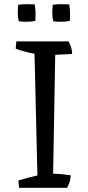

<svg xmlns="http://www.w3.org/2000/svg" viewBox="-20 -898 420 918"><path d="M234 -68Q279 -66 318 -60Q318 -32 301 0H71L68 -35Q116 -50 159 -59Q157 -124 152.5 -327Q148 -530 145 -641Q101 -649 55 -665L58 -700H308Q325 -668 325 -640L244 -636ZM149 -798Q129 -794 106.5 -794Q84 -794 70 -796Q65 -814 65 -832.5Q65 -851 67 -875Q82 -878 108 -878Q134 -878 146 -877Q150 -855 150 -831.5Q150 -808 149 -798ZM314 -798Q294 -794 271.5 -794Q249 -794 235 -796Q230 -814 230 -832.5Q230 -851 232 -875Q247 -878 273 -878Q299 -878 311 -877Q315 -855 315 -831.5Q315 -808 314 -798Z"/></svg>

Font: Inika
Style: Regular
Weight: 400
Designer: Constanza Artigas Preller
Foundry: Constanza Artigas Preller
Version: Version 1.001